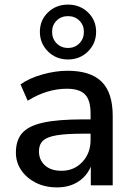

<svg xmlns="http://www.w3.org/2000/svg" viewBox="-20 -804 577 833"><path d="M227 9Q176 9 136 -11Q96 -31 72.5 -65Q49 -99 49 -142Q49 -196 76.5 -227Q104 -258 167.5 -272Q231 -286 339 -286H373V-312Q373 -369 349 -394Q325 -419 270 -419Q228 -419 186 -406.5Q144 -394 100 -367L69 -438Q107 -465 164 -481Q221 -497 273 -497Q373 -497 421 -449.5Q469 -402 469 -301V0H374V-81Q356 -39 318 -15Q280 9 227 9ZM247 -63Q301 -63 337 -101Q373 -139 373 -197V-224H340Q267 -224 225.5 -217Q184 -210 166.5 -193.5Q149 -177 149 -148Q149 -110 175 -86.5Q201 -63 247 -63ZM275 -546Q223 -546 188 -581Q153 -616 153 -666Q153 -716 188 -750Q223 -784 275 -784Q327 -784 362 -750Q397 -716 397 -666Q397 -616 362 -581Q327 -546 275 -546ZM275 -596Q305 -596 324.5 -616Q344 -636 344 -666Q344 -695 324.5 -714.5Q305 -734 275 -734Q245 -734 225.5 -714.5Q206 -695 206 -666Q206 -636 225.5 -616Q245 -596 275 -596Z"/></svg>

Font: Nunito Sans SemiBold
Style: Regular
Weight: 600
Designer: Vernon Adams
Foundry: Vernon Adams
Version: Version 3.101; ttfautohint (v1.8.4.7-5d5b);gftools[0.9.27]